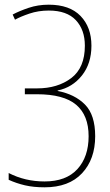

<svg xmlns="http://www.w3.org/2000/svg" viewBox="-20 -559 469 819"><path d="M188 -539Q142 -539 102 -525.5Q62 -512 34 -497L44 -475Q67 -488 105.5 -501Q144 -514 188 -514Q265 -514 303.5 -473Q342 -432 342 -364Q342 -270 284 -226Q226 -182 138 -182H86V-157H137Q252 -157 305 -112Q358 -67 358 22Q358 110 310 162.5Q262 215 170 215Q87 215 17 179V208Q50 223 86.5 231.5Q123 240 170 240Q274 240 330 180Q386 120 386 22Q386 -69 342.5 -113Q299 -157 226 -171V-173Q289 -186 329.5 -237Q370 -288 370 -364Q370 -443 323.5 -491Q277 -539 188 -539Z"/></svg>

Font: Noto Sans Display Thin
Style: Regular
Weight: 250
Designer: Monotype Design Team
Foundry: Monotype Imaging Inc.
Version: Version 1.900